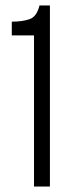

<svg xmlns="http://www.w3.org/2000/svg" viewBox="-20 -680 274 700"><path d="M104 0V-551H23V-601Q61 -601 87.5 -610Q114 -619 124 -660H162V0Z"/></svg>

Font: Bricolage Grotesque 24pt Condensed ExtraLight
Style: Regular
Weight: 250
Width: 3
Designer: Mathieu Triay
Foundry: Atelier Triay
Version: Version 1.001;gftools[0.9.33.dev8+g029e19f]